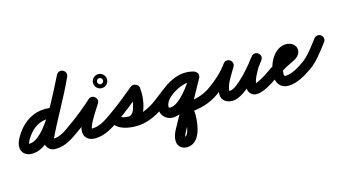

<svg xmlns="http://www.w3.org/2000/svg" viewBox="-134 -961 3000 1670"><g transform="rotate(-15 1366.5 -126.0)"><path d="M340.5 -294.5C315.8 -301.1 292.7 -304.4 266.9 -304.4C162.6 -304.4 74.4 -248.9 15.2 -164.9C-9.5 -129.8 -36.8 -85.7 -36.8 -41.2C-36.8 13.1 6.4 43.1 57 43.1C268.8 43.1 432.2 -352.2 523.7 -522.7C535.4 -544.6 527.2 -571.9 505.3 -583.7C483.4 -595.4 456.1 -587.2 444.3 -565.3C372.9 -432.1 204.6 -46.9 57 -46.9C51.5 -46.9 45.8 -50.7 50.2 -46.1C51.3 -44.9 53.2 -40.2 53.2 -41.2C53.2 -63.9 76.5 -95.7 88.8 -113.1C131 -173 191.9 -214.4 266.9 -214.4C284.9 -214.4 300.3 -212.1 317.5 -207.5C341.5 -201.1 366.1 -215.4 372.5 -239.5C378.9 -263.5 364.6 -288.1 340.5 -294.5ZM443 -562.5C365.2 -390 264.8 -227.7 184.4 -56.1C184.1 -55.4 183 -51 182 -46.6C181 -42.2 180.1 -37.7 180.1 -37C180.1 14.2 210 55.7 264.6 55.7C353.8 55.7 420.5 9 489.3 -40.5C509.5 -55 514 -83.1 499.5 -103.3C485 -123.5 456.9 -128 436.7 -113.5C384.7 -76.1 332.4 -34.3 264.6 -34.3C261.3 -34.3 265.9 -33.4 267.4 -32.2C273.4 -27.6 270.1 -24 270.1 -37C270.1 -37.7 268.9 -32.6 267.8 -27.5C266.6 -22.4 265.6 -17.2 265.9 -17.9C346.4 -189.9 447 -352.5 525 -525.5C535.2 -548.2 525.2 -574.8 502.5 -585C479.8 -595.2 453.2 -585.2 443 -562.5Z M488.6 -40C567.3 -94.3 644.2 -157.6 715.1 -221.6C734.2 -238.8 723.9 -264 705.3 -279.4C686.8 -294.9 660.2 -300.5 646.7 -278.6C601.4 -205 478.4 -51.4 544.6 25.8C564.1 48.5 593.2 56 622 56C709.3 56 783 8.3 851.9 -40.2C872.2 -54.5 877.1 -82.6 862.8 -102.9C848.5 -123.2 820.4 -128.1 800.1 -113.8C748.3 -77.4 688.2 -34 622 -34C599.9 -34 613.6 -26.7 615.6 -28.1C616 -28.4 616.7 -39.6 617.5 -42.5C621.8 -58.8 629.2 -74.5 636.8 -89.4C662 -138.9 694.3 -184.2 723.3 -231.4C736.8 -253.3 729.3 -276.2 713.5 -289.3C697.8 -302.4 674 -305.7 654.9 -288.4C586.8 -227 512.9 -166.2 437.4 -114C417 -99.9 411.8 -71.9 426 -51.4C440.1 -31 468.1 -25.8 488.6 -40ZM786.8 -440.7C789.4 -441.1 791.7 -441 791 -441C791.7 -441 792.4 -440.9 793.1 -440.9C802.4 -440.2 810.7 -434.6 815 -426.3C816.3 -423.8 817.2 -421.1 817.7 -418.2C818.1 -415.6 818 -413.3 818 -414C818 -414.7 818.1 -412.4 817.7 -409.8C817.2 -406.9 816.3 -404.2 815 -401.7C810.7 -393.4 802.4 -387.8 793.1 -387.1C792.4 -387.1 791.7 -387 791 -387C790.3 -387 789.6 -387.1 788.9 -387.1C779.6 -387.8 771.3 -393.4 767 -401.7C765.7 -404.2 764.8 -406.9 764.3 -409.8C763.9 -412.4 764 -414.7 764 -414C764 -414.7 764.1 -415.4 764.1 -416.1C764.8 -425.4 770.4 -433.7 778.7 -438C781.2 -439.3 783.9 -440.2 786.8 -440.7ZM728 -414C728 -379.3 756.3 -351 791 -351C825.7 -351 854 -379.3 854 -414C854 -448.7 825.7 -477 791 -477C756.3 -477 728 -448.7 728 -414Z M789 -51.3C803.2 -30.9 831.2 -25.9 851.7 -40C935.9 -98.5 1016.5 -164.6 1095.6 -229.7C1107.6 -239.6 1088.3 -254.6 1066.5 -263.2C1044.7 -271.9 1020.4 -274.2 1022.4 -258.8C1028.1 -213.4 1019.5 -52.1 951.8 -52.1C930.3 -52.1 892.4 -55.5 878.8 -74.9C861.6 -99.4 834.5 -98.8 816.1 -85.8C797.7 -72.9 787.9 -47.7 805.2 -23.1C844.9 33.4 932.5 46.1 996.5 46.1C1082.7 46.1 1170.6 9.3 1240.2 -40.4C1260.4 -54.8 1265.1 -82.9 1250.6 -103.2C1236.2 -123.4 1208.1 -128.1 1187.8 -113.6C1133.8 -75 1063.7 -43.9 996.5 -43.9C967.1 -43.9 897.8 -47.9 878.8 -74.9C861.6 -99.4 834.5 -98.8 816.1 -85.8C797.7 -72.9 787.9 -47.7 805.2 -23.1C837.6 23 898.3 37.9 951.8 37.9C1092.8 37.9 1125.2 -162.9 1111.6 -270.1C1109.7 -285.5 1097.4 -297.7 1082.5 -303.6C1067.7 -309.5 1050.4 -309.1 1038.4 -299.2C961.2 -235.6 882.6 -171 800.3 -114C779.9 -99.8 774.9 -71.8 789 -51.3Z M1177.1 -51.2C1191.4 -30.8 1219.5 -25.9 1239.8 -40.1C1323.6 -98.8 1420.4 -204 1526.4 -204C1543.2 -204 1560 -201.7 1576.2 -196.9C1600 -189.8 1625.1 -203.4 1632.1 -227.2C1639.2 -251 1625.6 -276.1 1601.8 -283.1C1577.4 -290.4 1551.9 -294 1526.4 -294C1392.8 -294 1290.9 -185.8 1188.2 -113.9C1167.8 -99.6 1162.9 -71.5 1177.1 -51.2ZM1632.2 -227.5C1639.1 -251.4 1625.3 -276.4 1601.5 -283.2C1576.5 -290.4 1553.5 -293.9 1527.3 -293.9C1404.6 -293.9 1218.5 -177.8 1218.5 -42.8C1218.5 13.9 1266.6 56.4 1322 56.4C1447.1 56.4 1579.7 -114.8 1631.2 -217.9C1644.4 -244.2 1631.6 -267.5 1611.9 -277.8C1592.3 -288.2 1565.8 -285.5 1551.6 -259.7C1475.6 -122.1 1399.6 15.6 1323.6 153.3C1305.3 186.3 1291.3 217.8 1291 256.4C1290.6 305.1 1325.4 337.2 1373.4 337.2C1492.6 337.2 1517.6 177.4 1517.6 86.9C1517.6 55.6 1515.5 23.1 1507.5 -7.4C1504.7 -18.3 1488.5 -4 1475.9 12.9C1463.3 29.8 1454.2 49.3 1465.5 49C1569.2 45.6 1659.9 19.8 1744.9 -40.2C1765.2 -54.6 1770.1 -82.6 1755.8 -102.9C1741.4 -123.2 1713.4 -128.1 1693.1 -113.8C1622.4 -63.9 1548.8 -43.8 1462.5 -41C1451.3 -40.6 1439.3 -32 1430.9 -20.7C1422.5 -9.5 1417.6 4.4 1420.5 15.4C1426.4 38.3 1427.6 63.3 1427.6 86.9C1427.6 116.4 1418.8 247.2 1373.4 247.2C1367.7 247.2 1378 250.6 1380.5 256.5C1380.8 257.3 1381 257.4 1381 257.1C1381.1 234.5 1391.8 216 1402.4 196.7C1478.4 59.1 1554.4 -78.6 1630.4 -216.3C1644.6 -242 1631.3 -265.6 1611.1 -276.2C1590.9 -286.8 1563.9 -284.4 1550.8 -258.1C1517.1 -190.8 1404.2 -33.6 1322 -33.6C1316.7 -33.6 1308.5 -36.1 1308.5 -42.8C1308.5 -124.6 1456.1 -203.9 1527.3 -203.9C1545.1 -203.9 1559.8 -201.6 1576.5 -196.8C1600.4 -189.9 1625.4 -203.7 1632.2 -227.5Z M1680.9 -51.5C1695 -31 1723 -25.8 1743.5 -39.9C1818.8 -91.7 1889.5 -156.2 1942.7 -230.9C1959.2 -254.1 1947.3 -278.6 1927.7 -291.1C1908.2 -303.5 1881 -304 1866.9 -279.3C1824.8 -205.3 1763.9 -118.9 1763.9 -31.7C1763.9 23.1 1811 49.9 1860.2 49.9C1973.1 49.9 2132.5 -140.9 2193.7 -226.9C2210.6 -250.7 2201.7 -275.7 2184 -288.9C2166.4 -302.2 2140 -303.9 2121.8 -281C2106 -261.2 2088.5 -241.4 2075.9 -219.3C2075.9 -219.3 2075.8 -219 2075.6 -218.8C2075.5 -218.5 2075.3 -218.2 2075.3 -218.2C2044.2 -159.9 2006 -98.5 2006 -30.3C2006 -16.2 2008.5 -2.1 2014.9 10.5C2014.9 10.5 2015.1 10.8 2015.3 11.1C2015.5 11.5 2015.6 11.8 2015.6 11.8C2026.8 32 2048.1 47.8 2080.4 47.8C2138.8 47.8 2225.7 -7.9 2271.8 -40.1C2292.2 -54.4 2297.1 -82.5 2282.9 -102.8C2268.6 -123.2 2240.5 -128.1 2220.2 -113.9C2190.5 -93.1 2109.6 -42.2 2080.4 -42.2C2075.1 -42.2 2089.5 -36.8 2093.4 -32.1C2094.3 -31 2095 -29.9 2095.8 -28.7C2096.3 -27.9 2097.4 -25.5 2097.1 -26.3C2096.4 -28.2 2095.3 -30.1 2094.4 -31.8C2094.4 -31.8 2094.5 -31.5 2094.7 -31.1C2094.9 -30.8 2095.1 -30.5 2095.1 -30.5C2094.7 -31.2 2095.8 -29 2096 -28.2C2096.4 -26.9 2096 -30 2096 -30.3C2096 -80.6 2131.4 -132.2 2154.7 -175.8C2154.7 -175.8 2154.5 -175.5 2154.4 -175.2C2154.2 -175 2154.1 -174.7 2154.1 -174.7C2164.3 -192.6 2179.3 -208.8 2192.2 -225C2210.4 -247.8 2200.9 -273.2 2182.6 -287C2164.3 -300.8 2137.2 -302.9 2120.3 -279.1C2081.6 -224.6 1928.5 -40.1 1860.2 -40.1C1855.7 -40.1 1845.8 -44.3 1849.7 -40.2C1851.9 -38 1853.4 -35.1 1853.9 -32C1853.9 -31.9 1853.9 -31.8 1853.9 -31.7C1853.9 -98.9 1911.9 -176.5 1945.1 -234.7C1959.2 -259.5 1948.5 -283.2 1930.2 -294.9C1911.9 -306.6 1885.9 -306.3 1869.3 -283.1C1822.3 -217 1759.1 -159.9 1692.5 -114.1C1672 -100 1666.8 -72 1680.9 -51.5Z M2270.8 -40.1C2310.1 -67.6 2350.9 -93 2393.2 -115.7C2427.7 -134.2 2474.9 -150.3 2502.6 -178.2C2517 -192.8 2525 -211.4 2525 -232C2525 -277.8 2479.8 -306 2438 -306C2322.2 -306 2259 -165.9 2259 -66C2259 -2.3 2294.6 49 2363 49C2440.3 49 2518.9 2.8 2579.9 -40.2C2600.2 -54.5 2605.1 -82.6 2590.8 -102.9C2576.5 -123.2 2548.4 -128.1 2528.1 -113.8C2483.9 -82.7 2419.8 -41 2363 -41C2347.6 -41 2349 -52.2 2349 -66C2349 -112 2379 -216 2438 -216C2446.4 -216 2438.4 -215 2435.8 -225.7C2434.8 -229.5 2435 -232.5 2435 -232C2435 -231.2 2435.3 -236 2437.1 -239.4C2439.2 -243.2 2410.7 -225.6 2405 -222.7C2340.3 -190.4 2278.6 -155.3 2219.2 -113.9C2198.9 -99.7 2193.9 -71.6 2208.1 -51.2C2222.3 -30.9 2250.4 -25.9 2270.8 -40.1Z M2580.1 -39C2653.4 -91.1 2705.9 -166.2 2760.5 -236.4C2775.8 -256 2772.2 -284.3 2752.6 -299.5C2733 -314.8 2704.7 -311.2 2689.5 -291.6C2640.6 -228.7 2593.5 -158.9 2527.9 -112.3C2507.7 -97.9 2502.9 -69.9 2517.3 -49.6C2531.7 -29.3 2559.8 -24.6 2580.1 -39Z"/></g></svg>

Font: FRB American Cursive Guidelines Arrows Black
Style: Bold Italic
Weight: 900
Italic angle: -25°
Version: Version 2.0;Modular Font Editor K font №1